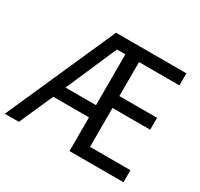

<svg xmlns="http://www.w3.org/2000/svg" viewBox="-151 -902 1134 1090"><g transform="rotate(30 416.0 -357.0)"><path d="M777 0H423V-221H189L91 0H-1L316 -714H777V-635H512V-412H759V-334H512V-79H777ZM223 -301H423V-634H368Z"/></g></svg>

Font: Noto Sans Display
Style: Regular
Weight: 400
Designer: Monotype Design Team
Foundry: Monotype Imaging Inc.
Version: Version 2.003